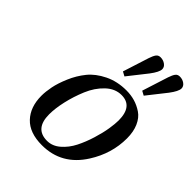

<svg xmlns="http://www.w3.org/2000/svg" viewBox="-214 -870 1001 1001"><g transform="rotate(45 287.0 -369.0)"><path d="M84 -169Q84 -199 91.5 -237Q99 -275 119.5 -323Q140 -371 171.5 -410Q203 -449 257 -475.5Q311 -502 378 -502Q411 -502 440.5 -493.5Q470 -485 497.5 -466.5Q525 -448 541 -412Q557 -376 557 -327Q557 -215 494 -116Q413 12 268 12Q177 12 130.5 -37Q84 -86 84 -169ZM181 -129Q181 -23 271 -23Q310 -23 343 -51.5Q376 -80 397 -121.5Q418 -163 433 -212Q448 -261 454 -299.5Q460 -338 460 -362Q460 -467 377 -467Q330 -467 291 -430Q252 -393 229 -338Q206 -283 193.5 -227.5Q181 -172 181 -129ZM295 -559 341 -703Q349 -727 357.5 -738.5Q366 -750 382 -750Q402 -750 417 -739Q432 -728 432 -712Q432 -691 401 -650L319 -546ZM437 -559 483 -703Q491 -727 499.5 -738.5Q508 -750 524 -750Q544 -750 559 -739Q574 -728 574 -712Q574 -691 543 -650L461 -546Z"/></g></svg>

Font: Heuristica
Style: Italic
Weight: 400
Italic angle: -13°
Version: Version 1.0.2